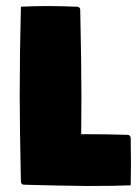

<svg xmlns="http://www.w3.org/2000/svg" viewBox="-20 -608 451 632"><path d="M44.9 -293Q44.9 -429.7 48.8 -585.9Q95.2 -588.1 134.3 -588.1Q174.6 -588.1 234.4 -585.9Q238.3 -585.9 241.2 -583Q244.1 -580.1 244.1 -576.2Q248 -392.6 248 -293Q248 -228 247.3 -166.3H251.5Q340.6 -166.3 400.4 -164.1Q404.3 -164.1 407.2 -161.1Q410.2 -158.2 410.2 -154.3Q411.1 -94.7 411.1 -69.8Q411.1 -31.5 410.2 2Q363.8 4.2 266.1 4.2Q241.9 4.2 163.2 2.6Q84.5 1 58.6 0Q54.7 0 51.8 -2.9Q48.8 -5.9 48.8 -9.8Q44.9 -193.4 44.9 -293Z"/></svg>

Font: Digitalt
Style: Medium
Weight: 500
Designer: gluk
Foundry: gluk
Version: Version 0.60